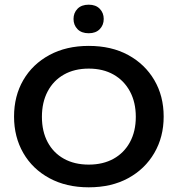

<svg xmlns="http://www.w3.org/2000/svg" viewBox="-20 -790 759 820"><path d="M359 10Q263 10 191 -29Q119 -68 79.5 -136.5Q40 -205 40 -292Q40 -380 79.5 -448Q119 -516 191 -555Q263 -594 359 -594Q456 -594 527.5 -555Q599 -516 639 -448Q679 -380 679 -292Q679 -205 639 -136.5Q599 -68 527.5 -29Q456 10 359 10ZM359 -87Q420 -87 465 -112Q510 -137 535 -183Q560 -229 560 -291Q560 -353 535 -399.5Q510 -446 465 -471.5Q420 -497 359 -497Q298 -497 253 -471.5Q208 -446 183.5 -399.5Q159 -353 159 -291Q159 -229 183.5 -183Q208 -137 253 -112Q298 -87 359 -87ZM359 -648Q328 -648 311 -665.5Q294 -683 294 -709Q294 -735 311 -752.5Q328 -770 359 -770Q389 -770 406 -752.5Q423 -735 423 -709Q423 -683 406 -665.5Q389 -648 359 -648Z"/></svg>

Font: Rokkitt SemiBold SemiBold
Style: Regular
Weight: 600
Version: Version 3.103